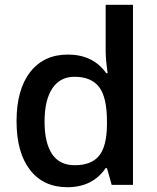

<svg xmlns="http://www.w3.org/2000/svg" viewBox="-20 -780 663 810"><path d="M264.2 9.8Q163.1 9.8 106.4 -63.5Q49.8 -136.7 49.8 -269Q49.8 -401.9 107.2 -475.8Q164.6 -549.8 266.1 -549.8Q372.6 -549.8 428.2 -471.2H434.1Q425.8 -529.3 425.8 -563V-759.8H541V0H451.2L431.2 -70.8H425.8Q370.6 9.8 264.2 9.8ZM294.9 -83Q365.7 -83 397.9 -122.8Q430.2 -162.6 431.2 -252V-268.1Q431.2 -370.1 397.9 -413.1Q364.7 -456.1 293.9 -456.1Q233.4 -456.1 200.7 -407Q168 -357.9 168 -267.1Q168 -177.2 199.7 -130.1Q231.4 -83 294.9 -83Z"/></svg>

Font: f1_51640          
Style: Regular
Weight: 600
Foundry: Ascender Corporation
Version: Version 1.10